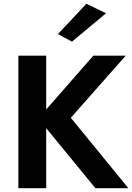

<svg xmlns="http://www.w3.org/2000/svg" viewBox="-20 -994 699 1014"><path d="M360 -774 286 -814 436 -974 540 -924ZM224 -700V-416L473 -700H644L354 -372L658 0H484L224 -317V0H77V-700Z"/></svg>

Font: Venryn Sans SemiBold
Style: Regular
Weight: 600
Designer: Owen Earl, indestructible type* (font) & Cristiano Sobral (main changes)
Version: Version 3.60;October 28, 2020;FontCreator 13.0.0.2681 64-bit